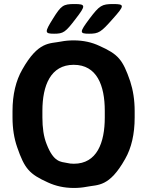

<svg xmlns="http://www.w3.org/2000/svg" viewBox="-20 -921 730 951"><path d="M647 -339V-371C647 -426 639 -475 625 -518C588 -626 566 -652 472 -694C436 -711 394 -721 345 -721C323 -721 301 -719 281 -715C226 -704 170 -718 90 -576C59 -522 42 -453 42 -371V-339C42 -284 50 -235 65 -192C102 -85 125 -59 218 -17C255 0 297 10 346 10C368 10 390 8 410 4C465 -7 521 7 600 -134C631 -188 647 -257 647 -339ZM346 -110C334 -110 322 -111 311 -114C282 -120 246 -116 211 -207C196 -244 190 -289 190 -339V-372C190 -498 231 -600 345 -600C460 -600 499 -498 499 -372V-339C499 -214 460 -110 346 -110ZM423 -828C373 -761 373 -754 421 -754C469 -754 480 -761 539 -828C598 -894 598 -901 541 -901C484 -901 473 -894 423 -828ZM242 -828C200 -761 201 -754 248 -754C294 -754 304 -761 355 -828C406 -894 405 -901 349 -901C293 -901 283 -894 242 -828Z"/></svg>

Font: Asimov Print
Style: A
Weight: 500
Designer: Google
Version: Version 2.000980: 2014